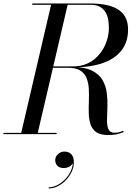

<svg xmlns="http://www.w3.org/2000/svg" viewBox="-60 -770 794 1102"><path d="M60 0 235 -750H330L155 0ZM-40 0V-7.5H265V0ZM560 5Q516.5 5 493 -11.2Q469.5 -27.5 460 -55.2Q450.5 -83 449.5 -117.2Q448.5 -151.5 450 -188.2Q451.5 -225 449.8 -259.2Q448 -293.5 437.2 -321Q426.5 -348.5 401.2 -364.8Q376 -381 330 -381H215V-386H350Q423.5 -386 466 -365.5Q508.5 -345 528 -311.2Q547.5 -277.5 552.8 -237.2Q558 -197 556.5 -156.8Q555 -116.5 554.2 -82.8Q553.5 -49 562.2 -28.5Q571 -8 597.5 -8Q613.5 -8 625 -11.5Q636.5 -15 647.5 -19.5L650 -12Q623 -1.5 605 1.8Q587 5 560 5ZM215 -383.5V-389H360Q401 -389 433.8 -402.2Q466.5 -415.5 491 -438.2Q515.5 -461 532 -489.5Q548.5 -518 556.8 -549.2Q565 -580.5 565 -610Q565 -628.5 562 -651.2Q559 -674 548.5 -694.8Q538 -715.5 517 -729Q496 -742.5 460 -742.5H125V-750H460Q525.5 -750 573.8 -735.5Q622 -721 648.5 -688Q675 -655 675 -600Q675 -530 638.2 -481.8Q601.5 -433.5 531 -408.5Q460.5 -383.5 360 -383.5ZM219.5 311.5V305Q245.5 305 271.5 291Q297.5 277 318.2 254Q339 231 350 203Q361 175 356.5 146.5H362.5Q362.5 160 354.8 171.2Q347 182.5 334.5 188.5Q322 194.5 307 194.5Q281 194.5 269 181.2Q257 168 257 149.5Q257 136.5 264 125.2Q271 114 283.2 107Q295.5 100 310.5 100Q334 100 349 115Q364 130 364 161.5Q364 188.5 351.8 215Q339.5 241.5 318.8 263.5Q298 285.5 272.2 298.5Q246.5 311.5 219.5 311.5Z"/></svg>

Font: Bodoni Moda 28pt
Style: Italic
Weight: 400
Italic angle: -13°
Designer: Owen Earl
Foundry: indestructible type
Version: Version 2.004